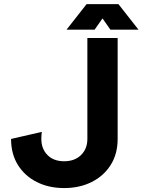

<svg xmlns="http://www.w3.org/2000/svg" viewBox="-20 -909 699 941"><path d="M185.1 -262.7Q185.1 -260.3 183.8 -252Q182.6 -243.7 182.6 -228Q182.6 -179.7 212.6 -149.2Q242.7 -118.7 294.4 -118.7Q346.2 -118.7 377.2 -149.2Q408.2 -179.7 408.2 -228V-722.7H556.6V-228Q556.6 -154.8 522.7 -100.8Q488.8 -46.9 429.4 -17.1Q370.1 12.7 294.4 12.7Q218.8 12.7 159.9 -17.1Q101.1 -46.9 67.6 -100.8Q34.2 -154.8 34.2 -228ZM443.8 -763.7H306.2L404.3 -888.7H560.5L658.7 -763.7H521L482.4 -818.8Z"/></svg>

Font: Giphurs
Style: Bold
Weight: 700
Version: Version 0.920; ttfautohint (v1.8.4.7-5d5b)